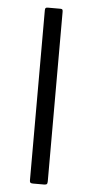

<svg xmlns="http://www.w3.org/2000/svg" viewBox="-53 -775 390 807"><g transform="rotate(5 141.5 -371.0)"><path d="M169 -742Q175 -742 177 -739.5Q179 -737 179 -730V-15Q179 -6 176 -3Q173 0 164 0H118Q110 0 107 -2.5Q104 -5 104 -12V-730Q104 -737 106.5 -739.5Q109 -742 115 -742Z"/></g></svg>

Font: Libre Franklin Light
Style: Regular
Weight: 300
Designer: Pablo Impallari, Rodrigo Fuenzalida
Foundry: Impallari Type
Version: Version 1.002; ttfautohint (v1.5)